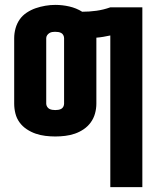

<svg xmlns="http://www.w3.org/2000/svg" viewBox="-20 -550 640 785"><path d="M431 215V-405Q417 -402 402.5 -399.5Q388 -397 374 -396Q374 -396 374 -395.5Q374 -395 374 -394V-126Q374 -106 368.5 -86Q363 -66 351 -49.5Q339 -33 322 -21.5Q305 -10 286 -3.5Q267 3 246.5 5.5Q226 8 206 8Q186 8 165.5 5.5Q145 3 126 -3.5Q107 -10 89.5 -21.5Q72 -33 60 -49.5Q48 -66 43 -86Q38 -106 38 -126V-394Q38 -414 43.5 -434Q49 -454 60.5 -470.5Q72 -487 89.5 -498.5Q107 -510 126 -516.5Q145 -523 165.5 -526.5Q186 -530 206 -530Q235 -530 263.5 -523.5Q292 -517 316 -502Q345 -502 374 -506Q403 -510 431 -520H562V215ZM206 -100Q212 -100 218.5 -101Q225 -102 230.5 -105Q236 -108 239 -114Q242 -120 242 -126V-394Q242 -400 239 -406Q236 -412 230.5 -415Q225 -418 218.5 -419Q212 -420 205 -420Q199 -420 193 -419Q187 -418 181.5 -414.5Q176 -411 172.5 -405.5Q169 -400 169 -394V-126Q169 -120 172.5 -114Q176 -108 181.5 -105Q187 -102 193.5 -101Q200 -100 206 -100Z"/></svg>

Font: Iosevka Custom Heavy Extended
Style: Regular
Weight: 900
Width: 7
Monospace: yes
Designer: Belleve Invis
Foundry: Belleve Invis
Version: Version 11.2.4; ttfautohint (v1.8.4)